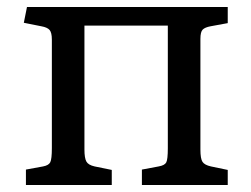

<svg xmlns="http://www.w3.org/2000/svg" viewBox="-20 -528 717 548"><path d="M54 0V-44L103 -53Q119 -56 123.5 -65Q128 -74 128 -105V-415Q128 -435 121.5 -442.5Q115 -450 98 -453L48 -463L57 -508H630V-462L581 -453Q565 -450 558.5 -443.5Q552 -437 552 -417V-101Q552 -75 558 -66Q564 -57 582 -53L630 -43V0H385V-44L433 -53Q450 -56 454.5 -64.5Q459 -73 459 -105V-455H221V-101Q221 -77 226.5 -67Q232 -57 250 -53L299 -43V0Z"/></svg>

Font: Literata 18pt
Style: Regular
Weight: 400
Designer: Latin by Veronika Burian and Jose Scaglione. Greek by Irene Vlachou. Cyrillic by Vera Evstafieva.
Foundry: TypeTogether
Version: Version 3.103;gftools[0.9.29]